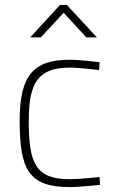

<svg xmlns="http://www.w3.org/2000/svg" viewBox="-20 -752 477 781"><path d="M265 -509C116 -509 60 -446 60 -261C60 -60 98 9 265 9C303 9 387 0 387 0L385 -32C385 -32 303 -23 265 -23C123 -23 97 -89 97 -261C97 -419 137 -477 265 -477C303 -477 383 -467 383 -467L385 -499C385 -499 303 -509 265 -509ZM103 -600H146L239 -700L331 -600H374L252 -732H224Z"/></svg>

Font: TitilliumText22L
Style: 1 wt
Weight: 100
Designer: Campivisivi
Foundry: Campivisivi
Version: 1.000